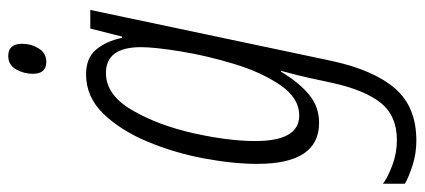

<svg xmlns="http://www.w3.org/2000/svg" viewBox="-316 -470 1005 454"><g transform="rotate(-90 186.0 -242.5)"><path d="M310 -692Q310 -725 281 -725Q260 -725 249.5 -706.5Q239 -688 239 -667Q239 -635 267 -635Q288 -635 299 -653Q310 -671 310 -692ZM80 -141Q80 -204 98.5 -287Q117 -370 153 -432Q189 -494 241 -494Q302 -494 302 -411Q302 -379 292 -317.5Q282 -256 262.5 -191.5Q243 -127 212.5 -82Q182 -37 140 -37Q80 -37 80 -141ZM269 42 390 -531H346L327 -456H324Q316 -494 296 -517.5Q276 -541 238 -541Q184 -541 144.5 -500Q105 -459 78.5 -395.5Q52 -332 39 -262.5Q26 -193 26 -136Q26 10 123 10Q161 10 189.5 -13.5Q218 -37 244 -80H246Q234 -36 229 -12L218 39Q201 117 170.5 155.5Q140 194 82 194Q52 194 23.5 183.5Q-5 173 -21 161V213Q-5 222 22.5 231Q50 240 81 240Q160 240 203.5 190.5Q247 141 269 42Z"/></g></svg>

Font: Noto Sans Display Condensed Light
Style: Italic
Weight: 300
Width: 3
Designer: Monotype Design team
Foundry: Monotype Imaging Inc.
Version: 1.000